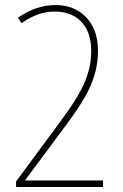

<svg xmlns="http://www.w3.org/2000/svg" viewBox="-20 -810 491 764"><path d="M44 -66H390V-92H80V-93L239 -307C314 -409 370 -491 370 -609C370 -725 296 -790 202 -790C145 -790 94 -770 51 -739L66 -718C103 -744 146 -764 199 -764C280 -764 343 -714 343 -608C343 -502 293 -426 217 -322L44 -88Z"/></svg>

Font: Noto Sans Malayalam UI Condensed Thin
Style: Regular
Weight: 100
Width: 3
Designer: Jelle Bosma - Monotype Design Team
Foundry: Monotype Imaging Inc.
Version: Version 2.104